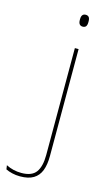

<svg xmlns="http://www.w3.org/2000/svg" viewBox="-194 -699 526 921"><g transform="rotate(15 68.5 -239.0)"><path d="M121 0H102.5V-485.5H121ZM112 -594.5Q101.5 -594.5 96 -601.2Q90.5 -608 90.5 -622V-626.5Q90.5 -640 96 -646.8Q101.5 -653.5 112 -653.5Q122.5 -653.5 127.8 -646.8Q133 -640 133 -626.5V-622Q133 -608 127.8 -601.2Q122.5 -594.5 112 -594.5ZM7 177Q-13.5 177 -32.2 172.5Q-51 168 -64 161.5L-67 141.5Q-49.5 150.5 -30.5 155Q-11.5 159.5 9 159.5Q61 159.5 81.8 130.8Q102.5 102 102.5 45.5V-158H121V46Q121 88.5 109.8 117.8Q98.5 147 73.5 162Q48.5 177 7 177Z"/></g></svg>

Font: Anek Devanagari Thin
Style: Regular
Weight: 250
Designer: Kailash Malviya (Devanagari) & Yesha Goshar (Latin)
Foundry: Ek Type
Version: Version 1.003